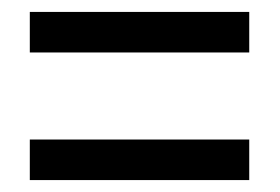

<svg xmlns="http://www.w3.org/2000/svg" viewBox="-20 -513 470 322"><path d="M30 -425H398V-493H30ZM30 -211H398V-279H30Z"/></svg>

Font: Noto Sans Gujarati UI ExtraCondensed
Style: Regular
Weight: 400
Width: 2
Designer: Jelle Bosma - Monotype Design Team, Universal Thirst
Foundry: Monotype Imaging Inc.
Version: Version 2.106